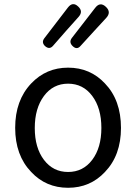

<svg xmlns="http://www.w3.org/2000/svg" viewBox="-20 -878 646 911"><path d="M303 13Q198 13 128 -62Q52 -141 52 -271.5Q52 -402 128 -482Q199 -557 303 -557Q408 -557 478 -482Q554 -403 554 -271Q554 -141 478 -62Q408 13 303 13ZM303 -62Q374 -62 417.5 -119.5Q461 -177 461 -271Q461 -365 417.5 -423Q374 -481 303 -481Q232 -481 188.5 -422.5Q145 -364 145 -270.5Q145 -177 188.5 -119.5Q232 -62 303 -62ZM324 -660Q306 -678 321 -698L431 -840Q455 -872 483 -845Q509 -820 484 -793L426 -730L363 -661Q345 -639 324 -660ZM193 -660Q176 -677 190 -696L302 -842Q325 -872 351 -847Q376 -824 353 -798L294 -732L231 -660Q214 -641 193 -660Z"/></svg>

Font: GenSenRounded JP R
Style: Regular
Weight: 400
Version: Version 1.501;PS 1;hotconv 16.6.51;makeotf.lib2.5.65220